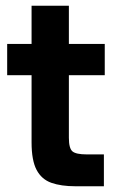

<svg xmlns="http://www.w3.org/2000/svg" viewBox="-20 -649 395 669"><path d="M243 0Q193 0 159 -12Q125 -24 107.5 -57Q90 -90 90 -153V-387H5V-496H90V-629H220V-496H345V-387H220V-169Q220 -132 232.5 -121.5Q245 -111 282 -111H342V0Z"/></svg>

Font: HostGroteskBold
Style: Bold
Weight: 700
Designer: Doukan Karapınar based on Poppins by Indian Type Foundry, Jonny Pinhorn
Foundry: Element Type
Version: Version 1.001; ttfautohint (v1.8.4.7-5d5b)